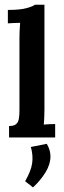

<svg xmlns="http://www.w3.org/2000/svg" viewBox="-20 -587 274 820"><path d="M18.7 -48.8Q40 -48.8 49.1 -57.2Q58.3 -65.6 60.7 -80.7Q63.1 -95.7 63.1 -115.5V-424.3Q63.1 -437.8 63.8 -455.6Q64.5 -473.4 66 -489.5Q54.3 -489.2 38 -488.6Q21.6 -488.1 13.6 -487.3V-544.6Q66 -544.6 93.7 -552.3Q121.4 -560 129.1 -566.9H169.8V-121Q169.8 -110.4 169.2 -91.1Q168.7 -71.9 166.9 -55Q179.3 -56.1 193.4 -56.7Q207.6 -57.2 215.6 -57.2V0H18.7ZM121 213.4 87.3 187Q112.6 143.4 117.3 110.4Q122.1 77.4 111.8 40.7L179.7 27.1Q195.5 53.5 195.5 81Q195.5 114.4 174.6 148.7Q153.6 183 121 213.4Z"/></svg>

Font: Parastoo
Style: Regular
Weight: 400
Foundry: Saber Rastikerdar (saber.rastikerdar@gmail.com)
Version: Version 3.000